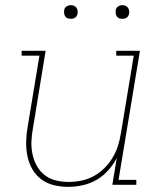

<svg xmlns="http://www.w3.org/2000/svg" viewBox="-20 -717 640 745"><path d="M245 8Q216 8 189 1.5Q162 -5 140.5 -21Q119 -37 105.5 -60.5Q92 -84 86.5 -111Q81 -138 81.5 -166.5Q82 -195 87 -223L133 -501H64V-520H157L108 -220Q103 -195 102 -169Q101 -143 106 -119Q111 -95 122.5 -74Q134 -53 153 -38Q172 -23 196.5 -17Q221 -11 246 -11Q270 -11 295 -16Q320 -21 342.5 -33Q365 -45 384 -63.5Q403 -82 416.5 -104.5Q430 -127 437.5 -150.5Q445 -174 449 -199L499 -501H431V-520H523L440 -19H509V0H416L433 -104Q420 -78 399.5 -55.5Q379 -33 353.5 -18.5Q328 -4 300 2Q272 8 245 8ZM455 -644Q448 -644 442.5 -646Q437 -648 433.5 -653Q430 -658 429 -664Q428 -670 429 -676Q429 -681 431.5 -685Q434 -689 437.5 -691.5Q441 -694 445.5 -695.5Q450 -697 455 -697Q461 -697 467 -694.5Q473 -692 476.5 -687Q480 -682 481 -676Q482 -670 481 -664Q480 -659 477.5 -655Q475 -651 471.5 -648.5Q468 -646 463.5 -645Q459 -644 455 -644ZM255 -644Q248 -644 242.5 -646Q237 -648 233.5 -653Q230 -658 229 -664Q228 -670 229 -676Q229 -681 231.5 -685Q234 -689 237.5 -691.5Q241 -694 245.5 -695.5Q250 -697 255 -697Q261 -697 267 -694.5Q273 -692 276.5 -687Q280 -682 281 -676Q282 -670 281 -664Q280 -659 277.5 -655Q275 -651 271.5 -648.5Q268 -646 263.5 -645Q259 -644 255 -644Z"/></svg>

Font: Iosevka Etoile Thin Oblique
Style: Regular
Weight: 100
Italic angle: -9°
Designer: Belleve Invis
Foundry: Belleve Invis
Version: Version 15.5.2; ttfautohint (v1.8.4)